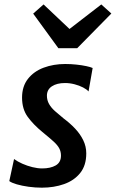

<svg xmlns="http://www.w3.org/2000/svg" viewBox="-20 -860 535 888"><path d="M173.5 8Q143.5 8 112.5 3.8Q81.5 -0.5 57.5 -7.5Q33.5 -14.5 23 -22.5L45 -124.5Q61.5 -112.5 83.5 -102.8Q105.5 -93 129.8 -87Q154 -81 175 -81Q213.5 -81 237.8 -95Q262 -109 262 -140.5Q262 -158.5 254.2 -173.5Q246.5 -188.5 227.5 -205.8Q208.5 -223 176 -249.5Q134.5 -283.5 108.2 -319.5Q82 -355.5 82 -408.5Q82 -460.5 109.2 -495.2Q136.5 -530 182 -547Q227.5 -564 281.5 -564Q308.5 -564 333.8 -561.2Q359 -558.5 379 -554.2Q399 -550 408.5 -545.5L389.5 -437Q381.5 -446.5 364.2 -455.5Q347 -464.5 325 -470.2Q303 -476 280.5 -476Q243 -476 220 -460.8Q197 -445.5 197 -417.5Q197 -396.5 206.8 -379.2Q216.5 -362 234.2 -346.2Q252 -330.5 274.5 -312Q304 -290 327.8 -264.8Q351.5 -239.5 365.2 -211Q379 -182.5 379 -150.5Q379 -95 351 -60Q323 -25 276.2 -8.5Q229.5 8 173.5 8ZM250 -637 133.5 -797 181.5 -839.5 301.5 -726 448.5 -839.5 495 -797.5 337 -637Z"/></svg>

Font: Merriweather Sans Medium
Style: Italic
Weight: 500
Italic angle: -7.5°
Designer: Eben Sorkin
Foundry: Eben Sorkin
Version: Version 2.001